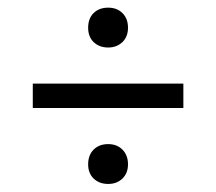

<svg xmlns="http://www.w3.org/2000/svg" viewBox="-20 -624 550 489"><path d="M255.5 -503Q233 -503 218.8 -516.5Q204.5 -530 204.5 -553.5Q204.5 -577 218.5 -590.8Q232.5 -604.5 255.5 -604.5Q278 -604.5 292 -590.5Q306 -576.5 306 -553.5Q306 -530.5 291.8 -516.8Q277.5 -503 255.5 -503ZM63.5 -349V-411H447V-349ZM255.5 -155.5Q233 -155.5 218.8 -169Q204.5 -182.5 204.5 -205.5Q204.5 -229 218.5 -243Q232.5 -257 255.5 -257Q278 -257 292 -242.8Q306 -228.5 306 -205.5Q306 -183 291.8 -169.2Q277.5 -155.5 255.5 -155.5Z"/></svg>

Font: Encode Sans Cnd
Style: Regular
Weight: 400
Width: 3
Designer: Multiple Designers
Foundry: Impallari Type
Version: Version 3.002; ttfautohint (v1.8.3) -l 8 -r 50 -G 200 -x 14 